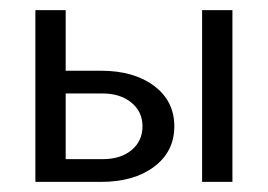

<svg xmlns="http://www.w3.org/2000/svg" viewBox="-20 -360 530 380"><path d="M50 0V-340H110V-220H180Q245 -220 285 -190Q325 -160 325 -110Q325 -60 285 -30Q245 0 180 0ZM110 -45H183Q219 -45 240.5 -63Q262 -81 262 -110Q262 -139 240 -157Q218 -175 183 -175H110ZM380 0V-340H440V0Z"/></svg>

Font: Glametrix
Style: Regular
Weight: 500
Designer: gluk
Foundry: gluk
Version: Version 0.40